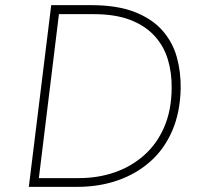

<svg xmlns="http://www.w3.org/2000/svg" viewBox="-20 -726 775 746"><path d="M92 0 179 -706H334Q435 -706 503 -679.5Q571 -653 611 -607.5Q651 -562 667 -504Q683 -446 682 -382Q680 -289 649 -217.5Q618 -146 563.5 -98Q509 -50 437 -25Q365 0 281 0ZM131 -34H287Q360 -34 424.5 -56Q489 -78 539 -122Q589 -166 617.5 -231Q646 -296 647 -382Q648 -443 632 -495.5Q616 -548 579.5 -587.5Q543 -627 485 -649Q427 -671 344 -671H209Z"/></svg>

Font: Josefin Sans Thin ExtraLight
Style: Italic
Weight: 250
Italic angle: -7°
Version: Version 2.000